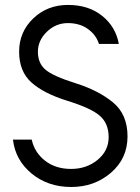

<svg xmlns="http://www.w3.org/2000/svg" viewBox="-20 -745 564 774"><path d="M32.2 -182.1H107.9Q119.1 -130.4 161.6 -97.2Q204.1 -64 266.6 -64Q329.1 -64 373.5 -100.6Q418 -137.2 418 -192.1Q418 -247.1 382.6 -278.1Q347.2 -309.1 251.7 -338.6Q156.2 -368.2 106.7 -412.6Q57.1 -457 57.1 -536.6Q57.1 -616.2 114 -670.7Q170.9 -725.1 254.2 -725.1Q337.4 -725.1 392.1 -680.9Q446.8 -636.7 459 -567.9H378.9Q367.7 -604 334.7 -627.9Q301.8 -651.9 253.4 -651.9Q205.1 -651.9 168.9 -616.9Q132.8 -582 132.8 -536.1Q132.8 -490.2 163.3 -464.1Q193.8 -438 284.9 -409.4Q376 -380.9 435.1 -332.5Q494.1 -284.2 494.1 -195.3Q494.1 -106.4 427.5 -48.8Q360.8 8.8 267.1 8.8Q173.3 8.8 107.7 -45.2Q42 -99.1 32.2 -182.1Z"/></svg>

Font: Arcon-Regular
Style: Regular
Weight: 400
Designer: M. Zarth
Foundry: martin zarth - visuelle & digitale kommunikation
Version: Version 1.131;PS 001.131;hotconv 1.0.70;makeotf.lib2.5.58329